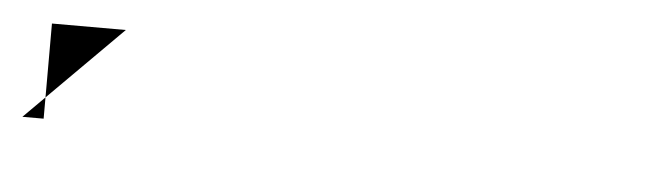

<svg xmlns="http://www.w3.org/2000/svg" viewBox="-25 -141 642 189"><g transform="rotate(5 296.5 -47.0)"><path d="M0 0H21V-94H94Z"/></g></svg>

Font: MewTooHand
Style: ReversedIta
Weight: 400
Designer: Mew Too, Robert Jablonski
Version: Version 0.77